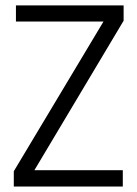

<svg xmlns="http://www.w3.org/2000/svg" viewBox="-20 -680 501 700"><path d="M105.5 -59.6 430.7 -604.5V-660.2H38.1V-601.6H357.4L30.3 -55.7V0H427.7V-59.6Z"/></svg>

Font: Yaldevi Colombo
Style: Regular
Weight: 400
Designer: Sol Matas, Denzil Rajitha, Kosala Senevirathne and Pathum Egodawatta
Foundry: Mooniak
Version: Version 1.020 ; ttfautohint (v1.6)